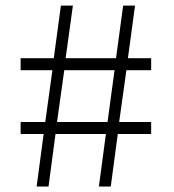

<svg xmlns="http://www.w3.org/2000/svg" viewBox="-20 -678 631 698"><path d="M156.4 0 181.8 -190.9H365L339.5 0H382.7L408.2 -190.9H529.5V-234.5H413.2L439.5 -422.7H529.5V-466.4H445L470.9 -657.7H427.7L401.8 -466.4H218.6L245 -657.7H201.4L175.5 -466.4H55V-422.7H170.5L144.5 -234.5H55V-190.9H138.6L113.2 0ZM213.6 -422.7H396.4L370.9 -234.5H187.3Z"/></svg>

Font: Spartan MB
Style: Regular
Weight: 212
Designer: Matt Bailey, Mirko Velimirovic
Foundry: Matt Bailey
Version: Version 1.005